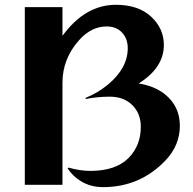

<svg xmlns="http://www.w3.org/2000/svg" viewBox="-20 -767 801 797"><path d="M83 0V-737.3H239.3V-618.2Q333.5 -747.1 460.9 -747.1Q554.2 -747.1 607.2 -698Q660.2 -648.9 660.2 -580.1Q660.2 -486.3 555.7 -420.4Q621.1 -410.2 664.1 -376Q726.6 -326.2 726.6 -245.1Q726.6 -164.1 667.5 -101.6Q561.5 9.8 407.7 9.8Q355.5 9.8 314.5 -15.6Q282.2 -35.6 260.7 -67.9L264.2 -71.3Q313 -57.6 355 -57.6Q460.9 -57.6 514.2 -111.8Q564.5 -163.1 564.5 -240.7Q564.5 -294.9 529.8 -330.1Q494.6 -365.7 435.5 -365.7Q384.8 -365.7 335.4 -356V-360.8Q385.7 -380.9 428.2 -416Q510.3 -484.4 510.3 -566.9Q510.3 -606.4 486.6 -631.8Q462.9 -657.2 422.4 -657.2Q359.4 -657.2 309.1 -601.1Q239.3 -523.4 239.3 -423.3V0Z"/></svg>

Font: Klaudia
Style: Bold
Weight: 700
Designer: Wojciech Kalinowski "wmk69" (wmk69@o2.pl)
Foundry: Wojciech Kalinowski "wmk69" (wmk69@o2.pl)
Version: Version 3.1.0; 2021-05-10